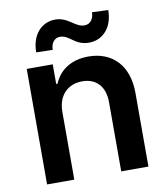

<svg xmlns="http://www.w3.org/2000/svg" viewBox="-84 -822 778 893"><g transform="rotate(-10 305.0 -376.0)"><path d="M194.6 -319.6C194.6 -398.4 242.2 -443.9 310 -443.9C376.4 -443.9 416.2 -400.2 416.2 -327.4V0H544.7V-347.3C545.1 -478 470.5 -552.6 358 -552.6C276.3 -552.6 220.2 -513.5 195.3 -452.8H188.9V-545.5H66.1V0H194.6ZM122.9 -613.6 200.6 -611.9C200.6 -644.2 218.4 -665.8 243.6 -665.8C290.5 -665.8 305 -615.1 373.9 -615.4C437.1 -615.8 486.5 -664.8 487.2 -749.3L410.9 -752.5C410.5 -720.9 393.5 -698.2 366.5 -698.2C322.1 -697.8 297.9 -748.6 236.2 -748.6C172.6 -748.6 122.9 -698.2 122.9 -613.6Z"/></g></svg>

Font: Margiela Sans Semi Bold
Style: Regular
Weight: 600
Designer: Stefan Endress, Andreas Faust
Version: Version 1.100;FEAKit 1.0